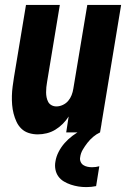

<svg xmlns="http://www.w3.org/2000/svg" viewBox="-20 -540 540 783"><path d="M134 8Q115 8 97.5 2.5Q80 -3 67.5 -15Q55 -27 47.5 -43Q40 -59 35.5 -76.5Q31 -94 29.5 -112.5Q28 -131 28.5 -149.5Q29 -168 31.5 -187Q34 -206 37 -225L86 -520H224L172 -206Q170 -195 169 -184.5Q168 -174 168 -163.5Q168 -153 170 -143Q172 -133 176.5 -124.5Q181 -116 190 -111Q199 -106 210 -106Q223 -106 236 -112Q249 -118 258 -128.5Q267 -139 272 -152Q277 -165 279 -178L336 -520H474L388 0H250L260 -65Q250 -49 236 -35Q222 -21 205.5 -11Q189 -1 170.5 3.5Q152 8 134 8ZM332 223Q315 223 299.5 220.5Q284 218 269 213Q254 208 240.5 200Q227 192 218 179.5Q209 167 206 151Q203 135 206 119Q209 99 219 79.5Q229 60 243.5 43.5Q258 27 276 13.5Q294 0 313 -9.5Q332 -19 352.5 -25.5Q373 -32 394 -35L388 0Q373 7 360 18Q347 29 336.5 42.5Q326 56 317.5 70.5Q309 85 307 101Q305 110 308.5 119Q312 128 319.5 133Q327 138 336.5 140Q346 142 355 142Q363 142 370.5 141Q378 140 385 138L372 219Q362 221 352 222Q342 223 332 223Z"/></svg>

Font: Iosevka SS04 Heavy
Style: Italic
Weight: 900
Italic angle: -9°
Monospace: yes
Designer: Belleve Invis
Foundry: Belleve Invis
Version: Version 19.0.0; ttfautohint (v1.8.4)